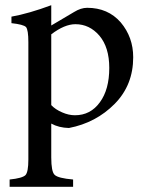

<svg xmlns="http://www.w3.org/2000/svg" viewBox="-20 -480 568 738"><path d="M177 -382 265 -434Q291 -450 315 -450Q395 -450 444 -394Q492 -337 492 -260Q492 -153 421 -81Q349 -8 245 12Q206 11 177 -5V125Q177 180 190 192Q203 205 261 210V238H17V210Q66 205 78 193Q89 181 89 133V-318Q89 -365 80 -376Q70 -386 24 -391V-416Q91 -428 177 -460ZM177 -348V-76Q193 -59 219 -48Q244 -37 268 -37Q328 -37 364 -87Q400 -136 400 -219Q400 -298 362 -343Q324 -387 270 -387Q228 -387 177 -348Z"/></svg>

Font: Shafarik
Style: Regular
Weight: 400
Version: Version 1.001; ttfautohint (v1.8.4.7-5d5b)